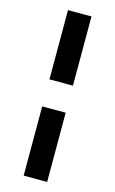

<svg xmlns="http://www.w3.org/2000/svg" viewBox="-123 -777 533 892"><g transform="rotate(15 144.0 -331.0)"><path d="M88 -396V-729H201V-396ZM88 67V-266H201V67Z"/></g></svg>

Font: Mona Sans ExtraLight SemiBold
Style: Regular
Weight: 600
Version: Version 2.000